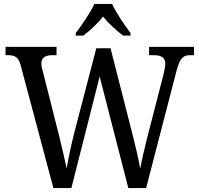

<svg xmlns="http://www.w3.org/2000/svg" viewBox="-20 -951 1008 971"><path d="M363 -784V-771H401C436 -797 474 -832 501 -867C529 -832 568 -797 602 -771H640V-784C611 -822 567 -886 547 -931H457C437 -886 392 -822 363 -784ZM85 -619 250 0H341L484 -564L629 0H719L873 -594C891 -660 907 -672 943 -672H961V-714H734V-672H755C796 -672 816 -660 816 -628C816 -616 810 -588 806 -571L725 -257C709 -193 698 -146 689 -98C681 -146 667 -206 650 -272L539 -707H467L356 -281C339 -214 326 -151 317 -99C307 -147 294 -204 279 -264L197 -588C193 -603 189 -617 189 -629C189 -658 208 -672 245 -672H266V-714H8V-672H20C56 -672 74 -662 85 -619Z"/></svg>

Font: Noto Serif Devanagari SemiCondensed
Style: Regular
Weight: 400
Width: 4
Designer: Universal Thirst, Indian Type Foundry and the Monotype Design Team
Foundry: Monotype Imaging Inc.
Version: Version 2.004